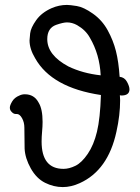

<svg xmlns="http://www.w3.org/2000/svg" viewBox="-20 -733 570 780"><path d="M389 -427Q385 -512 345 -580Q328 -611 293 -631Q273 -642 252 -642Q237 -642 208 -632Q172 -619 172 -574Q172 -509 258 -463Q316 -435 389 -427ZM235 27Q198 27 163 9.5Q128 -8 105 -49Q82 -90 80 -129L79 -214Q79 -236 69.5 -253Q60 -270 48 -270H43Q34 -270 25 -281Q20 -287 20 -296Q20 -305 29.5 -321Q39 -337 59 -345Q69 -350 81 -350Q119 -350 137 -316Q153 -290 153 -238Q153 -220 151 -198.5Q149 -177 149 -158Q149 -47 238 -47Q261 -47 286.5 -59.5Q312 -72 336.5 -108Q361 -144 374 -198Q387 -252 390 -347Q190 -377 123 -496Q100 -534 100 -569Q100 -575 102.5 -597.5Q105 -620 127 -651Q149 -682 190 -700Q220 -713 252 -713Q264 -713 292 -708.5Q320 -704 357.5 -677.5Q395 -651 417.5 -610Q440 -569 451 -525.5Q462 -482 466 -421Q486 -419 496 -400.5Q506 -382 506 -370Q506 -345 473 -345L467 -346L468 -326Q468 -265 453 -198Q419 -41 304 11Q269 27 235 27Z"/></svg>

Font: LXGW WenKai Medium
Style: Regular
Weight: 500
Designer: LXGW / Fontworks Inc.
Foundry: LXGW / Fontworks Inc.
Version: Version 1.501; October 10, 2024